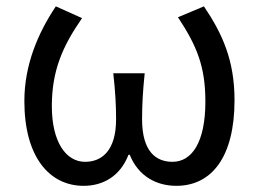

<svg xmlns="http://www.w3.org/2000/svg" viewBox="-20 -577 822 610"><path d="M245.6 13.4C306.9 13.4 361.5 -16.4 388.2 -85.2H392.2C419.9 -16.4 477.8 13.4 540.3 13.4C651.8 13.4 725.1 -77.2 725.1 -258.6C725.1 -385.6 686.5 -469.9 627.9 -556.8L545.4 -522.2C606.1 -430.3 632.5 -364.9 632.5 -253.9C632.5 -124 589 -62.9 528.1 -62.9C476.4 -62.9 431.4 -94.4 431.4 -198.1C431.4 -243.5 433.7 -285.7 439.7 -344.2H339.9C346.4 -285.7 348.8 -243.5 348.8 -198.1C348.8 -97.5 302.8 -62.9 250.3 -62.9C189.3 -62.9 144.7 -126.3 144.7 -239.7C144.7 -352.9 179 -430.4 240.7 -519.4L157.4 -556.8C100.5 -471.7 57.4 -370.8 57.4 -255.8C57.4 -76.7 138.3 13.4 245.6 13.4Z"/></svg>

Font: Source Han Sans JP VF
Style: Regular
Weight: 250
Designer: Ryoko NISHIZUKA 西塚涼子 (kana, bopomofo & ideographs); Paul D. Hunt (Latin, Greek & Cyrillic); Sandoll Communications 산돌커뮤니
Foundry: Adobe
Version: Version 2.004;hotconv 1.0.118;makeotfexe 2.5.65603